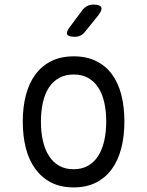

<svg xmlns="http://www.w3.org/2000/svg" viewBox="-20 -805 640 835"><path d="M300 10Q244 10 203 -11Q162 -32 134 -70Q106 -108 92.5 -160.5Q79 -213 79 -276Q79 -339 92.5 -391Q106 -443 133.5 -480.5Q161 -518 202.5 -539Q244 -560 301 -560Q357 -560 399 -539Q441 -518 468 -480.5Q495 -443 508 -391Q521 -339 521 -277Q521 -213 507.5 -160.5Q494 -108 466.5 -70Q439 -32 397.5 -11Q356 10 300 10ZM300 -69Q336 -69 362.5 -84Q389 -99 406.5 -126Q424 -153 433 -191.5Q442 -230 442 -277Q442 -322 433.5 -359.5Q425 -397 407.5 -424Q390 -451 363.5 -466Q337 -481 301 -481Q264 -481 237 -466Q210 -451 192.5 -424Q175 -397 166.5 -359Q158 -321 158 -275Q158 -229 167 -191Q176 -153 193.5 -126Q211 -99 237.5 -84Q264 -69 300 -69ZM305 -645Q277 -645 272 -655.5Q267 -666 284 -688L339 -762Q348 -773 359.5 -779Q371 -785 386 -785Q414 -785 420 -774Q426 -763 408 -739L349 -666Q341 -656 330 -650.5Q319 -645 305 -645Z"/></svg>

Font: Maple Mono NL Light
Style: Regular
Weight: 300
Monospace: yes
Designer: subframe7536
Version: Version 7.000